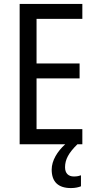

<svg xmlns="http://www.w3.org/2000/svg" viewBox="-20 -734 488 977"><path d="M311 117C311 78 329 44 374 0H399V-77H166V-335H385V-411H166V-638H399V-714H80V0H312C272 36 243 83 243 129C243 190 275 223 341 223C363 223 379 219 392 214V158C384 161 373 164 356 164C328 164 311 148 311 117Z"/></svg>

Font: Noto Sans Bengali Condensed
Style: Regular
Weight: 400
Width: 3
Designer: Jelle Bosma - Monotype Design Team
Foundry: Monotype Imaging Inc.
Version: Version 2.003